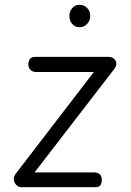

<svg xmlns="http://www.w3.org/2000/svg" viewBox="-20 -777 544 797"><path d="M69 0Q56.5 0 47.8 -9Q39 -18 37.5 -31Q36 -44 45 -55.5L369.5 -478H133Q113.5 -478 105.5 -487.8Q97.5 -497.5 97.5 -509.5Q97.5 -522 103.5 -531.5Q109.5 -541 129 -541H429.5Q443.5 -541 452.5 -533.8Q461.5 -526.5 462.8 -514.8Q464 -503 453.5 -489.5L123.5 -61.5H368Q388.5 -61.5 395.5 -52.5Q402.5 -43.5 402.5 -31.5Q402.5 -17.5 397.5 -8.8Q392.5 0 373.5 0ZM310 -664Q291.5 -664 279.8 -677.5Q268 -691 268 -711Q268 -729 279.5 -743Q291 -757 310 -757Q328.5 -757 341.5 -744.2Q354.5 -731.5 354.5 -711Q354.5 -691.5 341.8 -677.8Q329 -664 310 -664Z"/></svg>

Font: Edu NSW ACT Hand
Style: Regular
Weight: 400
Designer: Tina and Corey Anderson, Eben Sorkin, Mirko Velimirovic
Foundry: Sorkin Type Co.
Version: Version 2.000